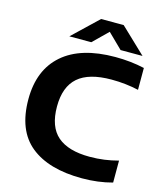

<svg xmlns="http://www.w3.org/2000/svg" viewBox="-136 -1048 981 1158"><g transform="rotate(15 354.0 -469.0)"><path d="M486.5 9.5Q277.5 9.5 164.2 -82.5Q51 -174.5 51 -368.5Q51 -551.5 164.8 -650.5Q278.5 -749.5 493 -749.5Q589 -749.5 675 -730V-593.5Q635.5 -602.5 593.2 -607.2Q551 -612 506 -612Q364.5 -612 296.8 -552.8Q229 -493.5 229 -370.5Q229 -244 296.2 -186Q363.5 -128 497 -128Q544.5 -128 588.2 -134Q632 -140 675 -151.5V-14.5Q587 9.5 486.5 9.5ZM191.5 -798 349.5 -948.5H490.5L648.5 -798H511.5L420 -887.5L328.5 -798Z"/></g></svg>

Font: Encode Sans Expanded
Style: Bold
Weight: 700
Width: 7
Designer: Multiple Designers
Foundry: Impallari Type
Version: Version 3.000; ttfautohint (v1.8.3) -l 8 -r 50 -G 200 -x 14 